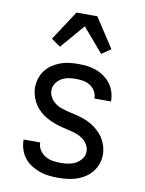

<svg xmlns="http://www.w3.org/2000/svg" viewBox="-86 -822 672 890"><g transform="rotate(10 250.0 -376.5)"><path d="M249 8Q227 8 205 5.5Q183 3 162 -4.5Q141 -12 122 -24Q103 -36 89.5 -53.5Q76 -71 69 -92.5Q62 -114 62 -136V-139H140V-138Q140 -119 150.5 -103Q161 -87 177 -77.5Q193 -68 211.5 -65Q230 -62 249 -62Q267 -62 285.5 -65Q304 -68 320 -76.5Q336 -85 347.5 -100.5Q359 -116 359 -134Q359 -152 349.5 -167.5Q340 -183 326 -193Q312 -203 295.5 -208.5Q279 -214 262 -218Q245 -222 228.5 -226Q212 -230 195.5 -236Q179 -242 163.5 -249.5Q148 -257 134 -267.5Q120 -278 108.5 -291Q97 -304 89 -319.5Q81 -335 76.5 -352Q72 -369 72 -386Q72 -408 78.5 -428.5Q85 -449 98 -466.5Q111 -484 129 -496Q147 -508 167 -515.5Q187 -523 208.5 -525.5Q230 -528 251 -528Q273 -528 294 -525.5Q315 -523 335.5 -515.5Q356 -508 373.5 -495.5Q391 -483 404 -466Q417 -449 423.5 -428Q430 -407 430 -386V-383H352V-384Q352 -402 343 -417.5Q334 -433 319 -442.5Q304 -452 286.5 -455Q269 -458 251 -458Q234 -458 216.5 -455Q199 -452 184 -443Q169 -434 159 -419Q149 -404 149 -386Q149 -369 158 -353.5Q167 -338 181 -327.5Q195 -317 211.5 -311.5Q228 -306 245 -302Q262 -298 279 -294Q296 -290 312.5 -284.5Q329 -279 344.5 -271Q360 -263 373.5 -252.5Q387 -242 399 -229Q411 -216 419 -200.5Q427 -185 431.5 -168Q436 -151 436 -134Q436 -112 429 -91Q422 -70 408 -52.5Q394 -35 375.5 -23Q357 -11 336 -4Q315 3 293 5.5Q271 8 249 8ZM153 -592 110 -622 201 -761H299L390 -622L347 -592L250 -705Z"/></g></svg>

Font: Iosevka SS18
Style: Regular
Weight: 400
Monospace: yes
Designer: Belleve Invis
Foundry: Belleve Invis
Version: Version 25.1.1; ttfautohint (v1.8.4)